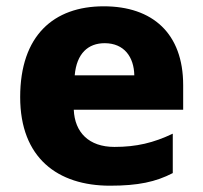

<svg xmlns="http://www.w3.org/2000/svg" viewBox="-20 -579 643 609"><path d="M309 -559C150 -559 44 -466 44 -271C44 -78 163 10 329 10C418 10 474 -2 528 -30V-155C467 -126 413 -113 343 -113C262 -113 217 -159 214 -231H561V-309C561 -473 464 -559 309 -559ZM312 -442C374 -442 405 -398 406 -340H217C223 -410 260 -442 312 -442Z"/></svg>

Font: Noto Sans Telugu ExtraBold
Style: Regular
Weight: 800
Designer: Jelle Bosma - Monotype Design Team
Foundry: Monotype Imaging Inc.
Version: Version 2.005